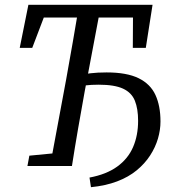

<svg xmlns="http://www.w3.org/2000/svg" viewBox="-20 -690 719 798"><path d="M358 88 352 48Q422 35 467 2.5Q512 -30 533 -78.5Q554 -127 554 -188Q554 -238 540.5 -271.5Q527 -305 491.5 -321.5Q456 -338 390 -338Q359 -338 334.5 -335Q310 -332 288 -327L296 -376Q328 -382 356.5 -385.5Q385 -389 423 -389Q507 -389 556 -365Q605 -341 626 -295.5Q647 -250 647 -185Q647 -150 636.5 -114Q626 -78 604 -44Q582 -10 548 18Q514 46 466.5 64Q419 82 358 88ZM62 -491 98 -670H614L586 -491H532L533 -664L569 -617H123L181 -667L114 -491ZM94 0 102 -43 237 -56H254L246 0ZM188 0 255 -360Q269 -437 282.5 -515Q296 -593 309 -670H400L332 -310Q318 -233 304.5 -155Q291 -77 279 0Z"/></svg>

Font: Source Serif 4 18pt
Style: Italic
Weight: 400
Italic angle: -12°
Designer: Frank Grießhammer
Foundry: Adobe Systems Incorporated
Version: Version 4.004;hotconv 1.0.116;makeotfexe 2.5.65601